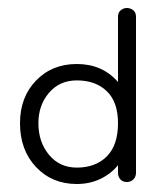

<svg xmlns="http://www.w3.org/2000/svg" viewBox="-20 -450 400 480"><path d="M172 10Q110 10 70 -32.5Q30 -75 30 -142Q30 -207 70 -248.5Q110 -290 172 -290Q236 -290 275 -245V-408Q275 -419 282 -424.5Q289 -430 297 -430Q306 -430 313 -424.5Q320 -419 320 -408V-18Q320 -8 313.5 -1.5Q307 5 297 5Q287 5 281 -1.5Q275 -8 275 -18V-37Q257 -15 230.5 -2.5Q204 10 172 10ZM172 -31Q219 -31 247 -59Q275 -87 275 -142Q275 -195 247 -222Q219 -249 172 -249Q129 -249 102.5 -218Q76 -187 76 -142Q76 -95 102.5 -63Q129 -31 172 -31Z"/></svg>

Font: Dongle Light
Style: Regular
Weight: 300
Designer: Yanghee Ryu
Foundry: Yanghee Ryu
Version: Version 2.000